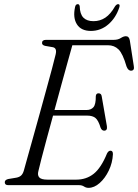

<svg xmlns="http://www.w3.org/2000/svg" viewBox="-20 -892 665 925"><path d="M360.5 0H19.5Q3 0 3 -14Q3 -25.5 19.5 -29.5L58.5 -36Q72.5 -38.5 81 -45.8Q89.5 -53 94.5 -69Q100 -89 111.8 -131.2Q123.5 -173.5 139 -228.5Q154.5 -283.5 171 -343.5Q187.5 -403.5 203 -460Q218.5 -516.5 230.5 -561Q242.5 -605.5 248 -629.5Q255.5 -660 235 -664.5L197.5 -671Q182.5 -674.5 182.5 -685Q182.5 -700 202 -700H528Q548.5 -700 562 -708.8Q575.5 -717.5 586.5 -717.5Q602 -717.5 605.5 -697L624.5 -574.5Q629 -552.5 612.5 -551.5Q597.5 -550.5 589.5 -572Q571.5 -634 551 -654Q530.5 -674 500.5 -674H328.5Q319.5 -642.5 305.8 -592.8Q292 -543 275.5 -483Q259 -423 242.5 -362H396.5Q418.5 -362 430.2 -375.5Q442 -389 441.5 -429Q443 -442.5 454.5 -442.5Q468 -442.5 470 -428L495 -284Q498 -263 482.5 -262.5Q470.5 -262 464.5 -277Q454 -312 440 -323.5Q426 -335 400.5 -335H235.5Q219 -275.5 204.5 -221.2Q190 -167 179.5 -126.8Q169 -86.5 165 -68Q159.5 -48 169.2 -37.2Q179 -26.5 209 -26.5H347Q396 -26.5 431.5 -54.8Q467 -83 495.5 -152.5Q502.5 -166 512 -166Q524.5 -166 524 -149Q522 -107.5 504.2 -70.5Q486.5 -33.5 460.2 -10.2Q434 13 406.5 13Q394.5 13 384.8 6.5Q375 0 360.5 0ZM430.5 -790Q462 -790 487.5 -807Q513 -824 534.5 -862Q542 -872 549 -872Q559.5 -872 555 -857Q538.5 -806 501.8 -774.5Q465 -743 418 -743Q371 -743 350.8 -774.5Q330.5 -806 341.5 -857.5Q344 -872 355 -872Q362 -872 364 -862Q365 -824 381.8 -807Q398.5 -790 430.5 -790Z"/></svg>

Font: Fraunces 72pt Soft Light
Style: Italic
Weight: 300
Italic angle: -16°
Version: Version 1.000;[b76b70a41]